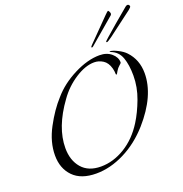

<svg xmlns="http://www.w3.org/2000/svg" viewBox="-202 -1384 1510 1583"><g transform="rotate(-20 552.5 -592.0)"><path d="M706 -993 892 -1182Q916 -1206 920 -1206Q924 -1206 929.5 -1195Q935 -1184 935 -1179Q935 -1167 925 -1160L714 -980Q701 -967 694 -967Q689 -967 689 -972Q689 -976 706 -993ZM1069 -1189Q1078 -1197 1088 -1197Q1095 -1197 1100 -1191Q1105 -1185 1105 -1179Q1105 -1171 1084 -1154Q912 -1023 872.5 -994.5Q833 -966 825 -966Q819 -966 819 -972Q819 -977 942 -1082Q1016 -1144 1069 -1189ZM1029 -620Q1029 -424 847 -217Q746 -103 621 -40.5Q496 22 373 22Q240 22 171 -49Q102 -120 102 -234Q102 -351 166 -471Q230 -591 305 -673Q383 -764 503.5 -825Q624 -886 728 -886Q792 -886 832.5 -851Q873 -816 873 -772Q873 -767 868.5 -762.5Q864 -758 855 -750Q846 -742 839 -734Q832 -726 825 -714Q818 -702 814 -695Q810 -688 807 -688Q802 -688 802 -695Q802 -720 795 -746Q780 -800 744 -823Q708 -846 667 -846Q590 -846 500 -788Q410 -730 348 -642Q203 -443 203 -262Q203 -154 261 -86.5Q319 -19 429 -19Q537 -19 639.5 -81.5Q742 -144 814 -259Q861 -334 898 -433Q935 -532 935 -633Q935 -727 912 -791Q889 -855 826 -879Q818 -882 818 -885Q818 -887 822 -887Q844 -887 887 -865.5Q930 -844 954 -818Q1029 -738 1029 -620Z"/></g></svg>

Font: Miama Nueva
Style: Medium
Weight: 400
Italic angle: -28°
Version: Version 1.0